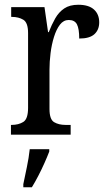

<svg xmlns="http://www.w3.org/2000/svg" viewBox="-20 -566 449 807"><path d="M26 0V-41H29Q58 -41 78 -53.5Q98 -66 98 -113V-427Q98 -471 78 -483Q58 -495 30 -495H27V-536H167L182 -431H185Q197 -462 212 -488.5Q227 -515 250 -530.5Q273 -546 309 -546Q353 -546 375 -526Q397 -506 397 -472Q397 -441 377 -422.5Q357 -404 313 -404Q313 -445 303.5 -463.5Q294 -482 269 -482Q247 -482 232 -462.5Q217 -443 207 -411Q197 -379 192.5 -342.5Q188 -306 188 -273V-108Q188 -64 207.5 -52.5Q227 -41 255 -41H277V0ZM78 208Q85 174 93 136Q101 98 105 61H187V71Q179 92 167 119Q155 146 141 173Q127 200 114 221H78Z"/></svg>

Font: Noto Serif Thai Condensed
Style: Regular
Weight: 400
Width: 3
Designer: Monotype Design Team
Foundry: Monotype Imaging Inc.
Version: Version 2.002; ttfautohint (v1.8.4.7-5d5b)